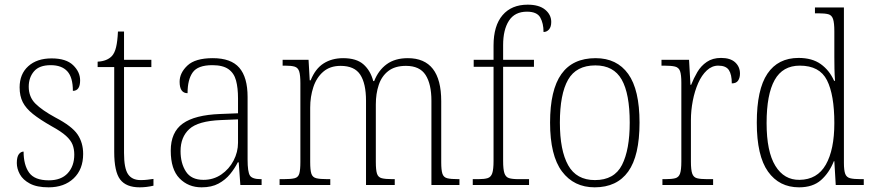

<svg xmlns="http://www.w3.org/2000/svg" viewBox="-20 -792 3734 822"><path d="M188 10Q138 10 108 -6Q78 -22 65 -46Q52 -70 52 -94Q52 -120 60.5 -131.5Q69 -143 81 -143Q81 -86 104.5 -53Q128 -20 189 -20Q242 -20 270 -50.5Q298 -81 298 -130Q298 -154 290.5 -173Q283 -192 262.5 -210.5Q242 -229 202 -251Q151 -280 121 -304Q91 -328 77.5 -354.5Q64 -381 64 -418Q64 -475 101 -508.5Q138 -542 201 -542Q263 -542 293 -513Q323 -484 323 -448Q323 -403 292 -403Q292 -461 268 -487Q244 -513 197 -513Q148 -513 125.5 -486.5Q103 -460 103 -421Q103 -377 131.5 -348.5Q160 -320 217 -289Q288 -252 312 -216.5Q336 -181 336 -133Q336 -67 295.5 -28.5Q255 10 188 10Z M578 10Q520 10 494.5 -23.5Q469 -57 469 -142V-505H398V-528Q438 -530 459 -552Q471 -565 477 -590Q483 -615 485 -657H511V-536H628V-505H511V-137Q511 -72 528 -46.5Q545 -21 582 -21Q598 -21 610 -22.5Q622 -24 637 -26V3Q607 10 578 10Z M843 10Q786 10 748.5 -28.5Q711 -67 711 -147Q711 -226 762.5 -263Q814 -300 923 -304L999 -307V-371Q999 -416 990.5 -447.5Q982 -479 958 -496Q934 -513 889 -513Q827 -513 805 -482Q783 -451 783 -393Q749 -393 749 -442Q749 -480 782.5 -511.5Q816 -543 891 -543Q969 -543 1004.5 -502Q1040 -461 1040 -377V-109Q1040 -56 1050 -40.5Q1060 -25 1096 -25H1100V0H1009L1002 -97H998Q985 -71 965 -46.5Q945 -22 915.5 -6Q886 10 843 10ZM851 -22Q894 -22 927.5 -45Q961 -68 980 -104.5Q999 -141 999 -181V-281L926 -278Q828 -274 790.5 -239.5Q753 -205 753 -145Q753 -93 776 -57.5Q799 -22 851 -22Z M1177 0V-25H1194Q1226 -25 1241.5 -29Q1257 -33 1261.5 -49Q1266 -65 1266 -99V-436Q1266 -470 1261 -486Q1256 -502 1242 -506.5Q1228 -511 1200 -511H1190V-536H1301L1306 -448H1310Q1330 -498 1365.5 -520.5Q1401 -543 1449 -543Q1506 -543 1536 -516.5Q1566 -490 1578 -445H1582Q1600 -491 1635.5 -517Q1671 -543 1726 -543Q1869 -543 1869 -359V-97Q1869 -64 1874 -48.5Q1879 -33 1894.5 -29Q1910 -25 1941 -25H1947V0H1827V-361Q1827 -432 1802 -471Q1777 -510 1718 -510Q1671 -510 1642.5 -488Q1614 -466 1601.5 -428.5Q1589 -391 1589 -345V-99Q1589 -64 1594 -48.5Q1599 -33 1614.5 -29Q1630 -25 1661 -25H1670V0H1547V-361Q1547 -434 1522.5 -472Q1498 -510 1438 -510Q1393 -510 1364 -485Q1335 -460 1321.5 -419Q1308 -378 1308 -331V-98Q1308 -64 1313 -48.5Q1318 -33 1334 -29Q1350 -25 1382 -25H1394V0Z M2004 0V-25H2028Q2054 -25 2068 -29.5Q2082 -34 2087.5 -50.5Q2093 -67 2093 -103V-506H2008V-536H2093V-597Q2093 -682 2131.5 -727Q2170 -772 2239 -772Q2288 -772 2314 -750.5Q2340 -729 2340 -698Q2340 -677 2330.5 -666Q2321 -655 2307 -655Q2307 -692 2293 -717Q2279 -742 2236 -742Q2184 -742 2159 -703.5Q2134 -665 2134 -599V-536H2266V-506H2134V-103Q2134 -67 2139.5 -50.5Q2145 -34 2159 -29.5Q2173 -25 2200 -25H2245V0Z M2526 10Q2437 10 2386 -58Q2335 -126 2335 -267Q2335 -407 2383.5 -475Q2432 -543 2530 -543Q2621 -543 2669.5 -475.5Q2718 -408 2718 -267Q2718 -125 2669.5 -57.5Q2621 10 2526 10ZM2527 -21Q2610 -21 2643 -86Q2676 -151 2676 -267Q2676 -391 2641.5 -451.5Q2607 -512 2529 -512Q2447 -512 2412 -450.5Q2377 -389 2377 -267Q2377 -148 2412.5 -84.5Q2448 -21 2527 -21Z M2816 0V-25H2828Q2856 -25 2871 -29Q2886 -33 2891.5 -49Q2897 -65 2897 -101V-438Q2897 -472 2891.5 -487.5Q2886 -503 2870 -507Q2854 -511 2822 -511H2812V-536H2930L2936 -429H2939Q2950 -457 2965.5 -483.5Q2981 -510 3006 -527Q3031 -544 3067 -544Q3107 -544 3127.5 -525Q3148 -506 3148 -477Q3148 -459 3140 -447Q3132 -435 3113 -435Q3113 -473 3100.5 -492Q3088 -511 3055 -511Q3028 -511 3006 -490.5Q2984 -470 2969 -436Q2954 -402 2946 -360.5Q2938 -319 2938 -278V-100Q2938 -65 2943.5 -49Q2949 -33 2964 -29Q2979 -25 3007 -25H3033V0Z M3401 10Q3316 10 3268 -57.5Q3220 -125 3220 -267Q3220 -409 3265.5 -476.5Q3311 -544 3399 -544Q3457 -544 3494 -517.5Q3531 -491 3551 -446H3555Q3553 -471 3552.5 -498Q3552 -525 3552 -548V-658Q3552 -694 3546.5 -710.5Q3541 -727 3526.5 -731Q3512 -735 3484 -735H3469V-760H3593V-95Q3593 -63 3598.5 -48Q3604 -33 3619.5 -29Q3635 -25 3665 -25H3678V0H3558L3552 -102H3550Q3530 -52 3495 -21Q3460 10 3401 10ZM3403 -22Q3479 -23 3515.5 -87Q3552 -151 3552 -265Q3552 -386 3520.5 -448.5Q3489 -511 3404 -511Q3331 -511 3296.5 -449.5Q3262 -388 3262 -265Q3262 -143 3299.5 -82Q3337 -21 3403 -22Z"/></svg>

Font: Noto Serif Tamil SemiCondensed ExtraLight
Style: Regular
Weight: 200
Width: 4
Designer: Indian Type Foundry, Tom Grace, and the Monotype Design Team
Foundry: Monotype Imaging Inc.
Version: Version 2.004; ttfautohint (v1.8.4.7-5d5b)